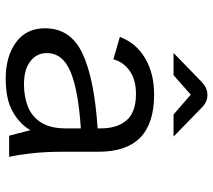

<svg xmlns="http://www.w3.org/2000/svg" viewBox="-57 -677 746 672"><g transform="rotate(90 316.0 -341.0)"><path d="M255.3 12Q177.7 12 128.3 -23.9Q79 -59.8 79 -125.4Q79 -215.4 167.2 -256.7Q255.4 -298.1 429.3 -309.7V-320.8Q429.3 -378.8 400.7 -411.4Q372.1 -443.9 308.9 -443.9Q258.5 -443.9 227.4 -421.5Q196.4 -399 187.7 -364.7L109.1 -387.5Q130.5 -444.4 183.8 -475.9Q237.1 -507.4 310.7 -507.4Q412.1 -507.4 461.6 -458.8Q511.1 -410.3 511.1 -313.4V-191.5Q511.1 -126.3 516.5 -79.1Q521.8 -31.9 529.1 0H454.9L435.5 -74.8Q416.1 -38.8 372.5 -13.4Q328.8 12 255.3 12ZM274.6 -51.9Q318.8 -51.9 353.7 -65.9Q388.5 -79.8 408.9 -112.1Q429.3 -144.3 429.3 -197.5V-250.9Q297.1 -242.3 231.5 -215Q165.8 -187.7 165.8 -131.5Q165.8 -96.3 194.7 -74.1Q223.7 -51.9 274.6 -51.9ZM165.4 -575.4 266 -673.2Q276.7 -683.4 287.9 -688.7Q299.1 -693.9 312.4 -693.9Q325.3 -693.9 336.5 -688.7Q347.7 -683.4 357.7 -673.2L458 -575.4H380.7L311.3 -635.7L243 -575.4Z"/></g></svg>

Font: Atkinson Hyperlegible Mono ExtraLight
Style: Regular
Weight: 200
Monospace: yes
Designer: Elliott Scott, Megan Eiswerth, Linus Boman, Theodore Petrosky, Letters from Sweden
Foundry: Applied Design Works, Letters from Sweden
Version: Version 2.001